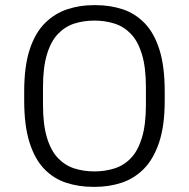

<svg xmlns="http://www.w3.org/2000/svg" viewBox="-20 -716 733 746"><path d="M341 10Q286 10 237 -6Q188 -22 151.5 -60Q115 -98 94.5 -163Q74 -228 74 -326V-360Q74 -459 95.5 -524Q117 -589 155 -626.5Q193 -664 241.5 -680Q290 -696 343 -696H352Q408 -696 456.5 -680Q505 -664 542 -626Q579 -588 599.5 -523Q620 -458 620 -360V-326Q620 -227 598 -162Q576 -97 538.5 -59.5Q501 -22 452.5 -6Q404 10 350 10ZM347 -50Q388 -50 424.5 -61.5Q461 -73 488.5 -101.5Q516 -130 531.5 -181Q547 -232 547 -310V-376Q547 -454 531.5 -505Q516 -556 488.5 -584.5Q461 -613 424.5 -624.5Q388 -636 347 -636Q305 -636 269 -624.5Q233 -613 205.5 -584.5Q178 -556 162.5 -505Q147 -454 147 -376V-310Q147 -232 162.5 -181Q178 -130 205.5 -101.5Q233 -73 269 -61.5Q305 -50 347 -50Z"/></svg>

Font: Chivo Medium ExtraLight
Style: Regular
Weight: 250
Version: Version 2.002